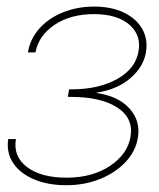

<svg xmlns="http://www.w3.org/2000/svg" viewBox="-20 -543 474 571"><path d="M176.8 7.8Q122.1 7.8 80.8 -9.8Q39.6 -27.3 19 -58.3Q-1.5 -89.4 4.4 -129.4H27.3Q18.6 -78.1 60.1 -46.4Q101.6 -14.6 177.7 -14.6Q254.9 -14.6 307.4 -49.8Q359.9 -85 368.2 -136.7Q377.4 -191.9 328.6 -223.4Q279.8 -254.9 189.9 -254.9H181.6L185.5 -277.3H191.9Q273.9 -277.3 328.9 -308.3Q383.8 -339.4 392.1 -391.1Q400.4 -439 364.3 -470Q328.1 -501 259.3 -501Q190.4 -501 142.8 -469.5Q95.2 -438 85.4 -387.2H63Q69.8 -427.7 97.4 -458.5Q125 -489.3 167.5 -506.3Q210 -523.4 259.8 -523.4Q311.5 -523.4 348.4 -505.6Q385.3 -487.8 402.8 -457.3Q420.4 -426.8 414.1 -388.2Q407.2 -344.7 368.2 -310.8Q329.1 -276.9 268.1 -267.6L266.1 -266.6Q332 -257.3 365.2 -220.2Q398.4 -183.1 390.1 -133.8Q383.8 -93.8 354 -61.8Q324.2 -29.8 278.3 -11Q232.4 7.8 176.8 7.8Z"/></svg>

Font: Inter Display Thin
Style: Italic
Weight: 100
Italic angle: -9.39999°
Designer: Rasmus Andersson
Foundry: rsms
Version: Version 4.000;git-a52131595